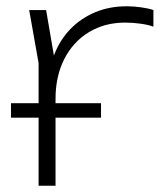

<svg xmlns="http://www.w3.org/2000/svg" viewBox="-20 -592 520 612"><path d="M15 -263H103V-391L73 -560H127L152 -414Q152 -416 153 -418Q171 -465 204.5 -499.5Q238 -534 283.5 -553Q329 -572 384 -572Q407 -572 431 -568.5Q455 -565 469 -560V-507Q453 -513 428 -516.5Q403 -520 379 -520Q314 -520 263.5 -489.5Q213 -459 185 -404Q157 -349 157 -277V-263H302V-217H157V0H103V-217H15Z"/></svg>

Font: Bounded
Style: Regular
Weight: 200
Designer: Vlad Churkin
Version: Version 1.0